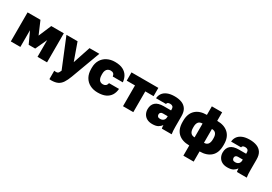

<svg xmlns="http://www.w3.org/2000/svg" viewBox="37 -1760 4301 3034"><g transform="rotate(30 2187.5 -243.0)"><path d="M42 0V-530H277L376 -299L474 -530H703V0H529V-305L432 -95H313L216 -305V0Z M898 214Q883 214 868 211V58Q883 61 898 61Q918 61 929.5 55.5Q941 50 950 36Q959 22 968 -1L751 -530H954L1067 -213L1172 -530H1351L1155 0Q1127 75 1095.5 122.5Q1064 170 1018 192Q972 214 898 214Z M1632 14Q1551 14 1489 -18.5Q1427 -51 1392.5 -112Q1358 -173 1358 -260V-280Q1358 -361 1393 -420.5Q1428 -480 1490.5 -512Q1553 -544 1632 -544Q1723 -544 1779.5 -514.5Q1836 -485 1864.5 -435.5Q1893 -386 1898 -325H1715Q1710 -359 1691.5 -375Q1673 -391 1640 -391Q1613 -391 1592.5 -378.5Q1572 -366 1560.5 -341.5Q1549 -317 1549 -280V-260Q1549 -219 1560 -192Q1571 -165 1591 -152.5Q1611 -140 1640 -140Q1669 -140 1689 -155.5Q1709 -171 1715 -205H1898Q1893 -137 1862 -88Q1831 -39 1774.5 -12.5Q1718 14 1632 14Z M2089 0V-379H1938V-530H2428V-379H2277V0Z M2627 14Q2570 14 2530 -8Q2490 -30 2469 -69Q2448 -108 2448 -155Q2448 -234 2496.5 -278Q2545 -322 2648 -322H2780V-340Q2780 -377 2763 -391.5Q2746 -406 2717 -406Q2689 -406 2675.5 -397Q2662 -388 2660 -370H2478Q2481 -420 2508.5 -459.5Q2536 -499 2589.5 -521.5Q2643 -544 2722 -544Q2795 -544 2850.5 -522.5Q2906 -501 2937 -453.5Q2968 -406 2968 -325V-135Q2968 -93 2970 -61.5Q2972 -30 2977 0H2798Q2795 -14 2793 -27Q2791 -40 2791 -61Q2770 -30 2733 -8Q2696 14 2627 14ZM2695 -119Q2721 -119 2740 -128.5Q2759 -138 2769.5 -156.5Q2780 -175 2780 -200V-216H2692Q2666 -216 2652.5 -203Q2639 -190 2639 -170Q2639 -146 2652.5 -132.5Q2666 -119 2695 -119Z M3306 200V14Q3174 14 3101 -54.5Q3028 -123 3028 -257V-277Q3028 -406 3101 -475Q3174 -544 3306 -544V-700H3494V-544Q3625 -544 3699 -475Q3773 -406 3773 -278V-257Q3773 -122 3699 -54Q3625 14 3494 14V200ZM3581 -257V-277Q3581 -333 3558 -362Q3535 -391 3486 -391V-139Q3535 -139 3558 -170Q3581 -201 3581 -257ZM3218 -277V-257Q3218 -200 3242 -169.5Q3266 -139 3315 -139V-391Q3264 -391 3241 -361.5Q3218 -332 3218 -277Z M3997 14Q3940 14 3900 -8Q3860 -30 3839 -69Q3818 -108 3818 -155Q3818 -234 3866.5 -278Q3915 -322 4018 -322H4150V-340Q4150 -377 4133 -391.5Q4116 -406 4087 -406Q4059 -406 4045.5 -397Q4032 -388 4030 -370H3848Q3851 -420 3878.5 -459.5Q3906 -499 3959.5 -521.5Q4013 -544 4092 -544Q4165 -544 4220.5 -522.5Q4276 -501 4307 -453.5Q4338 -406 4338 -325V-135Q4338 -93 4340 -61.5Q4342 -30 4347 0H4168Q4165 -14 4163 -27Q4161 -40 4161 -61Q4140 -30 4103 -8Q4066 14 3997 14ZM4065 -119Q4091 -119 4110 -128.5Q4129 -138 4139.5 -156.5Q4150 -175 4150 -200V-216H4062Q4036 -216 4022.5 -203Q4009 -190 4009 -170Q4009 -146 4022.5 -132.5Q4036 -119 4065 -119Z"/></g></svg>

Font: Golos Text ExtraBold
Style: Regular
Weight: 800
Designer: A.Korolkova, Vitaly Kuzmin
Foundry: ParaType Ltd
Version: Version 2.004